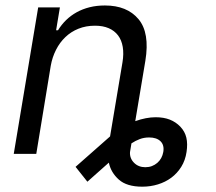

<svg xmlns="http://www.w3.org/2000/svg" viewBox="-20 -573 804 715"><path d="M31.2 0 122.2 -545.5H203.1L188.9 -460.2H196Q208.8 -481.2 226 -498Q243.3 -514.9 265.3 -527.2Q287.3 -539.4 313.6 -546Q339.8 -552.6 370.7 -552.6Q453.1 -552.6 495.7 -501.8Q538.4 -451 521.3 -346.6L483.7 -121.8Q524.5 -136.4 559.7 -136.4Q589.8 -136.4 612.4 -127.5Q634.9 -118.6 651.6 -101.2Q668.7 -83.1 674 -60.2Q679.3 -37.3 674.7 -7.1Q670.1 24.1 655 48.3Q639.9 72.4 617.9 88.8Q595.9 105.1 568.2 113.6Q540.5 122.2 509.9 122.2Q452.1 122.2 422.6 95.9Q393.1 69.6 385.3 32.7L305.4 103.7L261.4 48.3L389.9 -65L436.1 -340.9Q441.4 -372.9 437.1 -398.3Q432.9 -423.7 419.6 -441.2Q406.2 -458.8 384.8 -468Q363.3 -477.3 333.8 -477.3Q300.1 -477.3 272.2 -466.1Q244.3 -454.9 223.4 -434.8Q202.4 -414.8 188.6 -387.4Q174.7 -360.1 169 -328.1L115.1 0ZM479.4 33.4Q495.7 49.7 521.3 49.7Q534.4 49.7 545.6 45.5Q556.8 41.2 565.7 33.6Q574.6 25.9 580.3 15.6Q585.9 5.3 588.1 -7.1Q592.3 -32.7 577.8 -46.9Q563.2 -61.1 535.5 -61.1Q516.3 -61.1 500.4 -55Q484.4 -49 469.5 -39.1L464.1 -6.4Q462.7 16.7 479.4 33.4Z"/></svg>

Font: Inter P
Style: Italic
Weight: 400
Italic angle: -9.40001°
Designer: Rasmus Andersson
Foundry: rsms
Version: Version 3.018;git-588b23468